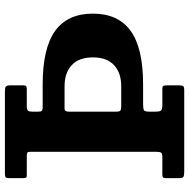

<svg xmlns="http://www.w3.org/2000/svg" viewBox="-14 -776 790 803"><g transform="rotate(-90 381.5 -375.0)"><path d="M315.5 -144V-123Q315.5 -102.5 320 -97Q324.5 -91.5 344.5 -91.5H409.5Q421.5 -91.5 423.5 -87.2Q425.5 -83 425.5 -71.5V-24Q425.5 -9 422.5 -4.5Q419.5 0 404.5 0H64.5Q49 0 43.2 -3.2Q37.5 -6.5 37.5 -23V-77.5Q37.5 -86.5 40.8 -89Q44 -91.5 53.5 -91.5H124.5Q140 -91.5 143.8 -96.5Q147.5 -101.5 147.5 -115.5V-645.5Q147.5 -654 144 -656.2Q140.5 -658.5 131.5 -658.5H50Q41 -658.5 39.2 -662.2Q37.5 -666 37.5 -675V-732Q37.5 -743.5 41.2 -746.8Q45 -750 56 -750H398.5Q414 -750 419.8 -746.8Q425.5 -743.5 425.5 -727V-672.5Q425.5 -663.5 422.2 -661Q419 -658.5 409.5 -658.5H338.5Q323.5 -658.5 319.5 -653.5Q315.5 -648.5 315.5 -634.5V-611Q315.5 -599 319 -595.5Q322.5 -592 334 -592H429Q581.5 -592 653.5 -539.8Q725.5 -487.5 725.5 -382Q725.5 -276.5 653.5 -224.2Q581.5 -172 429 -172H347.5Q327 -172 321.2 -168.2Q315.5 -164.5 315.5 -144ZM340.5 -263.5H422Q477.5 -263.5 510 -293.5Q542.5 -323.5 542.5 -382Q542.5 -440.5 510 -470.5Q477.5 -500.5 422 -500.5H330Q320.5 -500.5 318 -495.8Q315.5 -491 315.5 -481V-285.5Q315.5 -270 320.2 -266.8Q325 -263.5 340.5 -263.5Z"/></g></svg>

Font: Besley* Heavy
Style: Regular
Weight: 800
Designer: Owen Earl
Foundry: indestructible type*
Version: Version 3.000; ttfautohint (v1.8.3)